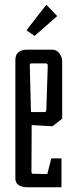

<svg xmlns="http://www.w3.org/2000/svg" viewBox="-20 -792 321 812"><path d="M45 -36V-538Q45 -582 96 -582H200Q219 -582 231 -566.5Q243 -551 243 -531V-290L202 -258L114 -263L113 -65Q113 -57 121 -57L180 -56L197 -122H240V0H96Q72 0 58.5 -9.5Q45 -19 45 -36ZM167 -318Q172 -318 174 -320Q176 -322 176 -329L182 -515Q182 -524 173 -524H115Q109 -524 107.5 -522Q106 -520 106 -515L111 -318ZM92 -664 176 -772 222 -724 126 -640Z"/></svg>

Font: Bahianita
Style: Regular
Weight: 400
Designer: Pablo Cosgaya & Dani Raskovsky
Foundry: Pablo Cosgaya & Dani Raskovsky
Version: Version 1.008